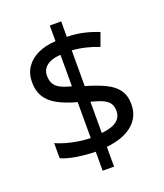

<svg xmlns="http://www.w3.org/2000/svg" viewBox="-148 -858 868 1015"><g transform="rotate(-20 286.0 -350.5)"><path d="M253 -49Q198 -50 146 -58.5Q94 -67 62 -82V-167Q96 -151 149 -139Q202 -127 253 -126V-328Q187 -346 145 -369.5Q103 -393 82.5 -427Q62 -461 62 -508Q62 -557 85.5 -592Q109 -627 152 -647.5Q195 -668 253 -671V-759H317V-672Q370 -671 413.5 -660.5Q457 -650 493 -635L466 -561Q434 -574 395.5 -583.5Q357 -593 317 -596V-395Q383 -376 427 -354.5Q471 -333 493.5 -301.5Q516 -270 516 -220Q516 -150 464 -106.5Q412 -63 317 -53V58H253ZM317 -131Q376 -137 403 -158.5Q430 -180 430 -214Q430 -239 420 -255.5Q410 -272 385.5 -284Q361 -296 317 -307ZM253 -594Q217 -592 194 -581.5Q171 -571 159.5 -554Q148 -537 148 -515Q148 -489 157.5 -470.5Q167 -452 190 -439.5Q213 -427 253 -417Z"/></g></svg>

Font: hex115
Style: Regular
Weight: 400
Designer: Monotype Design Team
Foundry: Monotype Imaging Inc.
Version: Version 2.013